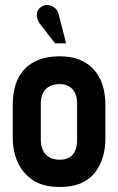

<svg xmlns="http://www.w3.org/2000/svg" viewBox="-20 -737 473 767"><path d="M214 -681Q211 -695 200 -704.5Q189 -714 175 -716.5Q161 -719 147 -711Q133 -703 129 -690Q125 -677 129 -663.5Q133 -650 141 -640L200 -564H244ZM401 -185V-317Q401 -409 353.5 -460.5Q306 -512 219 -512Q158 -512 116 -489.5Q74 -467 52.5 -424Q31 -381 31 -317V-185Q31 -134 50.5 -89.5Q70 -45 111.5 -17.5Q153 10 219 10Q311 10 356 -43.5Q401 -97 401 -185ZM288 -323V-177Q288 -155 281 -137Q274 -119 258.5 -109Q243 -99 218 -99Q192 -99 175 -110Q158 -121 150.5 -139Q143 -157 143 -177V-323Q143 -349 152 -366Q161 -383 177.5 -392Q194 -401 218 -401Q241 -401 256.5 -391.5Q272 -382 280 -364.5Q288 -347 288 -323Z"/></svg>

Font: Advent Pro
Style: Regular
Weight: 400
Designer: VivaRado, Andreas Kalpakidis
Foundry: VivaRado, Andreas Kalpakidis
Version: Version 3.000